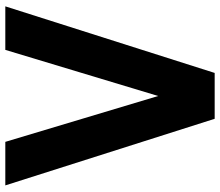

<svg xmlns="http://www.w3.org/2000/svg" viewBox="-74 -638 848 741"><g transform="rotate(-90 350.5 -268.0)"><path d="M350 -82 528 -672H696L439 136H262L5 -672H173Z"/></g></svg>

Font: Cafe24 Ohsquare
Style: Bold
Weight: 700
Designer: Cafe24 thkim, hmlim, mnelim, nhlee, sslee, sskim, smlim, yjkim, sdjeong, hskwak & 4IRTF
Foundry: Cafe24
Version: Version 1.000